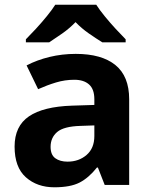

<svg xmlns="http://www.w3.org/2000/svg" viewBox="-20 -786 644 816"><path d="M302 -557Q412 -557 470.5 -509.5Q529 -462 529 -364V0H425L396 -74H392Q357 -30 318 -10Q279 10 211 10Q138 10 90 -32.5Q42 -75 42 -163Q42 -250 103 -291.5Q164 -333 286 -337L381 -340V-364Q381 -407 358.5 -427Q336 -447 296 -447Q256 -447 218 -435.5Q180 -424 142 -407L93 -508Q137 -531 190.5 -544Q244 -557 302 -557ZM323 -251Q251 -249 223 -225Q195 -201 195 -162Q195 -128 215 -113.5Q235 -99 267 -99Q315 -99 348 -127.5Q381 -156 381 -208V-253ZM389 -766Q403 -744 425.5 -716.5Q448 -689 472 -663Q496 -637 514 -619V-606H415Q389 -622 358 -643.5Q327 -665 301 -692Q275 -665 245 -644Q215 -623 189 -606H90V-619Q109 -638 132.5 -663.5Q156 -689 178.5 -716.5Q201 -744 215 -766Z"/></svg>

Font: Noto Sans Gurmukhi
Style: Bold
Weight: 700
Designer: Jelle Bosma - Monotype Design Team
Foundry: Monotype Imaging Inc.
Version: Version 2.004; ttfautohint (v1.8.4.7-5d5b)